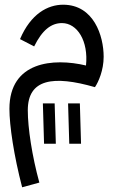

<svg xmlns="http://www.w3.org/2000/svg" viewBox="-20 -402 496 815"><path d="M74 393 147 373C116 260 98 141 98 66C98 -67 206 -83 383 -32C398 -54 420 -104 420 -161C420 -250 378 -382 248 -382C183 -382 111 -344 65 -236L125 -205C159 -274 197 -304 243 -304C308 -304 356 -228 345 -124C206 -157 20 -141 20 60C20 131 39 259 74 393ZM274 208H324L319 37H269ZM167 208H217L212 37H162Z"/></svg>

Font: Noto Sans Arabic SemCond
Style: Regular
Weight: 400
Width: 4
Designer: Monotype Design Team, Nadine Chahine, Nizar Qandah and Khaled Hosny
Foundry: Monotype Imaging Inc.
Version: Version 2.012